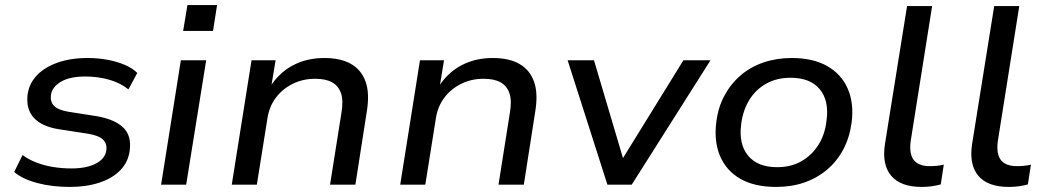

<svg xmlns="http://www.w3.org/2000/svg" viewBox="-20 -729 4127 758"><path d="M256 9Q185 9 127 -6.5Q69 -22 36 -50L69 -117Q93 -99 124.5 -87Q156 -75 191 -69.5Q226 -64 262 -64Q322 -64 359 -83.5Q396 -103 400 -137Q403 -162 386.5 -178Q370 -194 328 -201L211 -219Q144 -230 113 -264.5Q82 -299 89 -356Q95 -399 125 -431Q155 -463 206.5 -481.5Q258 -500 326 -500Q367 -500 404.5 -493Q442 -486 472.5 -473Q503 -460 522 -441L487 -376Q455 -402 410.5 -414.5Q366 -427 317 -427Q255 -427 220 -406Q185 -385 181 -353Q178 -327 193.5 -311Q209 -295 249 -288L364 -270Q435 -257 467.5 -224.5Q500 -192 492 -134Q486 -89 455 -57Q424 -25 372.5 -8Q321 9 256 9Z M703 -607 720 -709H837L821 -607ZM616 0 694 -491H794L715 0Z M895 0 973 -491H1068L1050 -382H1044Q1079 -440 1134.5 -470Q1190 -500 1260 -500Q1324 -500 1365 -477Q1406 -454 1423 -407.5Q1440 -361 1428 -288L1383 0H1283L1328 -284Q1336 -331 1326.5 -360Q1317 -389 1292 -403.5Q1267 -418 1224 -418Q1175 -418 1134.5 -397.5Q1094 -377 1068.5 -342.5Q1043 -308 1036 -263L994 0Z M1560 0 1638 -491H1733L1715 -382H1709Q1744 -440 1799.5 -470Q1855 -500 1925 -500Q1989 -500 2030 -477Q2071 -454 2088 -407.5Q2105 -361 2093 -288L2048 0H1948L1993 -284Q2001 -331 1991.5 -360Q1982 -389 1957 -403.5Q1932 -418 1889 -418Q1840 -418 1799.5 -397.5Q1759 -377 1733.5 -342.5Q1708 -308 1701 -263L1659 0Z M2378 0 2221 -491H2325L2446 -83H2426L2678 -491H2785L2474 0Z M3044 9Q2959 9 2903 -23Q2847 -55 2822.5 -113.5Q2798 -172 2808 -248Q2815 -305 2840 -351.5Q2865 -398 2904 -431.5Q2943 -465 2994.5 -482.5Q3046 -500 3106 -500Q3190 -500 3246 -468Q3302 -436 3327 -378.5Q3352 -321 3342 -244Q3334 -186 3309.5 -139.5Q3285 -93 3245.5 -59.5Q3206 -26 3155.5 -8.5Q3105 9 3044 9ZM3048 -69Q3103 -69 3144 -92.5Q3185 -116 3211 -157Q3237 -198 3243 -253Q3254 -331 3216.5 -376.5Q3179 -422 3101 -422Q3047 -422 3005.5 -399Q2964 -376 2938.5 -335Q2913 -294 2906 -238Q2896 -160 2933.5 -114.5Q2971 -69 3048 -69Z M3619 9Q3535 9 3498 -35.5Q3461 -80 3474 -162L3561 -705H3660L3575 -170Q3571 -139 3577.5 -117Q3584 -95 3602.5 -84Q3621 -73 3651 -73Q3665 -73 3679.5 -74.5Q3694 -76 3706 -79L3694 -1Q3676 4 3657.5 6.5Q3639 9 3619 9Z M3963 9Q3879 9 3842 -35.5Q3805 -80 3818 -162L3905 -705H4004L3919 -170Q3915 -139 3921.5 -117Q3928 -95 3946.5 -84Q3965 -73 3995 -73Q4009 -73 4023.5 -74.5Q4038 -76 4050 -79L4038 -1Q4020 4 4001.5 6.5Q3983 9 3963 9Z"/></svg>

Font: Nunito Sans 10pt SemiExpanded Medium
Style: Italic
Weight: 500
Width: 6
Italic angle: -9°
Designer: Vernon Adams
Foundry: Vernon Adams
Version: Version 3.101;gftools[0.9.27]